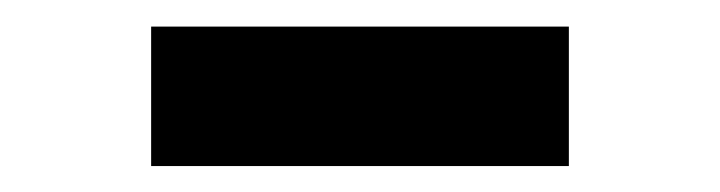

<svg xmlns="http://www.w3.org/2000/svg" viewBox="-20 -364 555 148"><path d="M96.5 -236V-343.5H418.5V-236Z"/></svg>

Font: Spartan Thin SemiBold
Style: Regular
Weight: 600
Version: Version 1.004